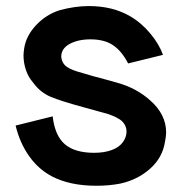

<svg xmlns="http://www.w3.org/2000/svg" viewBox="-20 -597 597 631"><path d="M365.6 -325Q344.8 -331.2 285.4 -346.9Q256.2 -355.2 232.3 -362.5Q206.3 -370.8 194.8 -381.2Q183.3 -391.7 181.2 -410.4Q181.2 -437.5 208.9 -452.6Q236.5 -467.7 277.1 -467.7Q322.9 -467.7 351.6 -448.4Q380.2 -429.2 401 -388.5L515.6 -416.7Q503.1 -452.1 473.4 -487.5Q443.8 -522.9 407.3 -543.8Q350 -577.1 271.9 -577.1Q227.1 -577.1 176 -563.5Q131.2 -549 98.4 -514.1Q65.6 -479.2 59.4 -437.5Q57.3 -422.9 57.3 -414.6Q57.3 -390.6 65.1 -367.2Q72.9 -343.8 88.5 -326Q111.5 -293.8 145.8 -279.2Q180.2 -264.6 257.3 -243.8L336.5 -221.9Q357.3 -214.6 368.8 -207.3Q381.2 -201 388.5 -189.6Q395.8 -178.1 395.8 -164.6Q395.8 -145.8 383.3 -129.2Q370.8 -112.5 347.9 -104.2Q322.9 -94.8 289.6 -94.8Q226 -94.8 193.2 -122.9Q160.4 -151 153.1 -214.6L31.3 -184.4Q44.8 -128.1 75 -84.9Q105.2 -41.7 150 -17.7Q209.4 13.5 296.9 13.5Q339.6 13.5 376 6.2Q432.3 -6.2 472.9 -42.2Q513.5 -78.1 521.9 -129.2Q526 -150 526 -161.5Q526 -220.8 474 -266.7Q429.2 -307.3 365.6 -325Z"/></svg>

Font: Vladivostok Bold
Style: Regular
Weight: 700
Width: 4
Designer: Michael Sharanda
Foundry: Michael Sharanda
Version: Version 1.005